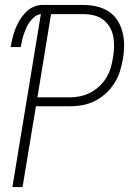

<svg xmlns="http://www.w3.org/2000/svg" viewBox="-20 -755 540 775"><path d="M30 0 145 -698Q132 -697 120.5 -688Q109 -679 100.5 -667.5Q92 -656 86.5 -643.5Q81 -631 76.5 -618Q72 -605 69 -591.5Q66 -578 64 -565H23Q26 -583 30.5 -601.5Q35 -620 42 -638Q49 -656 59 -673Q69 -690 83 -704.5Q97 -719 115 -727Q133 -735 151 -735H316Q344 -735 370 -729Q396 -723 418 -709Q440 -695 454 -673Q468 -651 474.5 -625.5Q481 -600 481 -572.5Q481 -545 476 -517Q472 -492 464 -467Q456 -442 441.5 -419Q427 -396 406.5 -377.5Q386 -359 362 -347Q338 -335 312.5 -330.5Q287 -326 262 -326H125L71 0ZM131 -362H262Q283 -362 304 -366.5Q325 -371 344.5 -381Q364 -391 381 -407Q398 -423 409.5 -442Q421 -461 427 -481.5Q433 -502 436 -523Q440 -545 440.5 -566.5Q441 -588 437 -608.5Q433 -629 422.5 -646.5Q412 -664 396 -676Q380 -688 359 -693Q338 -698 316 -698H186Z"/></svg>

Font: Iosevka SS18 Extralight
Style: Italic
Weight: 200
Italic angle: -9°
Monospace: yes
Designer: Belleve Invis
Foundry: Belleve Invis
Version: Version 25.1.1; ttfautohint (v1.8.4)